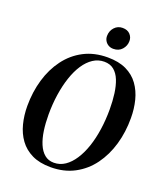

<svg xmlns="http://www.w3.org/2000/svg" viewBox="-171 -1069 1022 1194"><g transform="rotate(20 340.5 -472.0)"><path d="M306 11.5Q233 11.5 182.2 -13.2Q131.5 -38 100.2 -81Q69 -124 54.8 -179.8Q40.5 -235.5 40.5 -297.5Q40.5 -390 64.5 -472Q88.5 -554 135.5 -617.2Q182.5 -680.5 251 -716.2Q319.5 -752 408.5 -752Q481.5 -752 532 -727.8Q582.5 -703.5 613.2 -660.8Q644 -618 658 -562.8Q672 -507.5 672 -446.5Q672.5 -354 648.5 -271.2Q624.5 -188.5 578 -125Q531.5 -61.5 463 -25Q394.5 11.5 306 11.5ZM315.5 -21.5Q355.5 -21.5 388.8 -44Q422 -66.5 448.2 -106.8Q474.5 -147 492.8 -201Q511 -255 520.2 -319Q529.5 -383 529.5 -452Q529.5 -507.5 523 -556Q516.5 -604.5 501.8 -641.2Q487 -678 461.5 -698.8Q436 -719.5 397.5 -719.5Q357.5 -719.5 324 -697.5Q290.5 -675.5 264.2 -635.8Q238 -596 220 -542.2Q202 -488.5 192.5 -425Q183 -361.5 183 -292Q183 -236 190 -187Q197 -138 212.8 -100.8Q228.5 -63.5 253.8 -42.5Q279 -21.5 315.5 -21.5ZM421 -813.5Q402 -813.5 387.5 -822.2Q373 -831 365 -845.5Q357 -860 357.5 -877Q358 -910 379.2 -933Q400.5 -956 432.5 -956Q465 -956 482.5 -937Q500 -918 499.5 -893Q499.5 -861.5 478.2 -837.5Q457 -813.5 421 -813.5Z"/></g></svg>

Font: Merriweather 120pt SemiBold
Style: Italic
Weight: 600
Italic angle: -7.8°
Version: Version 2.101